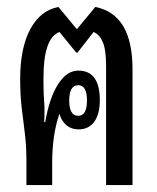

<svg xmlns="http://www.w3.org/2000/svg" viewBox="-20 -532 451 552"><path d="M56 0V-66Q56 -112 51.5 -148Q47 -184 42.5 -221Q38 -258 38 -305Q38 -394 67 -448Q96 -502 148 -512L201 -448L254 -512Q361 -491 361 -333V0H285V-342Q285 -389 275.5 -411Q266 -433 249 -440L203 -381H199L151 -440Q105 -423 105 -309V-295Q105 -261 107 -238.5Q109 -216 107 -181H110Q122 -251 147 -290Q172 -329 205 -329Q267 -329 267 -244Q267 -204 251 -182Q235 -160 206 -160Q185 -160 170.5 -172.5Q156 -185 151 -205Q130 -146 130 -62V0ZM205 -199Q230 -199 230 -243Q230 -287 205 -287Q179 -287 179 -243Q179 -199 205 -199Z"/></svg>

Font: Noto Sans Thai Looped UI Condensed
Style: Regular
Weight: 400
Width: 3
Designer: Cadson Demak Team
Foundry: Cadson Demak Co., Ltd.
Version: Version 1.000; ttfautohint (v1.8.4.7-5d5b)